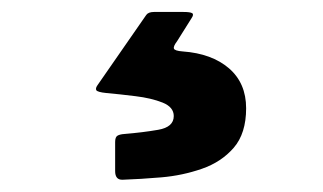

<svg xmlns="http://www.w3.org/2000/svg" viewBox="-20 -26 540 321"><path d="M172.5 260V211.5Q172.5 203 176.5 200.8Q180.5 198.5 188 198Q218.5 195.5 244.5 191Q270.5 186.5 270.5 168Q270.5 153 251.8 145.5Q233 138 206.5 134.8Q180 131.5 157.5 129.5Q143 128 141 124.8Q139 121.5 144 115L224.5 -1Q228 -6 237.5 -6H286.5Q298 -6 301.2 -4Q304.5 -2 300.5 4L276 43Q269.5 51.5 270.8 55.2Q272 59 285.5 60Q334 63.5 362.8 88.2Q391.5 113 391.5 155Q391.5 197 370.8 221Q350 245 317.5 256.2Q285 267.5 249.8 270.5Q214.5 273.5 185 274.5Q172.5 275 172.5 260Z"/></svg>

Font: Besley* Condensed Fatface
Style: Regular
Weight: 900
Width: 3
Designer: Owen Earl
Foundry: indestructible type*
Version: Version 3.000; ttfautohint (v1.8.3)